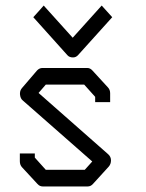

<svg xmlns="http://www.w3.org/2000/svg" viewBox="-20 -721 526 692"><path d="M323 -372 283.5 -416H145L119 -386L370 -165Q380 -156 380 -143Q380 -129.5 371.5 -120L315 -58Q307 -49 296 -49H134Q123 -49 115 -58L59.5 -118Q51.5 -126.5 51.5 -140V-168H105.5V-153L145 -109H285.5L312.5 -139L62 -359Q53.5 -365.5 52 -381V-384.5Q52 -395.5 59.5 -404L113.5 -467Q122 -476 133 -476H294.5Q305 -476 313 -467L369 -406Q377 -397.5 377 -385V-353H323ZM365.5 -680 384.5 -659 261 -522Q253.5 -514 243 -514Q230 -514 223 -522L100 -659L119 -680L137.5 -701L242 -585L346.5 -701Z"/></svg>

Font: 3270 Nerd Font Mono SemCond
Style: Regular
Weight: 400
Monospace: yes
Version: Version 3.0.1;Nerd Fonts 3.1.1